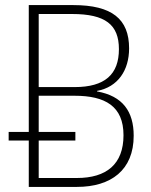

<svg xmlns="http://www.w3.org/2000/svg" viewBox="-20 -734 594 754"><path d="M93 0H282C416 0 505 -66 505 -201C505 -296 462 -357 361 -375V-377C443 -392 487 -458 487 -544C487 -659 420 -714 268 -714H93V-216H14V-182H93ZM273 -392H132V-679H263C394 -679 447 -637 447 -541C447 -442 392 -392 273 -392ZM282 -35H132V-182H276V-216H132V-358H273C393 -358 465 -317 465 -203C465 -89 398 -35 282 -35Z"/></svg>

Font: Noto Sans SemiCondensed ExtraLight
Style: Regular
Weight: 200
Width: 4
Designer: Monotype Design Team
Foundry: Monotype Imaging Inc.
Version: Version 2.013